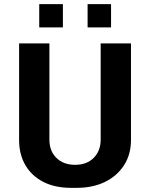

<svg xmlns="http://www.w3.org/2000/svg" viewBox="-20 -895 724 925"><path d="M322 10Q245 10 189 -18.5Q133 -47 102.5 -99Q72 -151 72 -220V-686H218V-222Q218 -168 251.5 -134.5Q285 -101 342 -101Q399 -101 432 -135Q465 -169 465 -222V-686H611V-220Q611 -151 577.5 -99Q544 -47 485.5 -18.5Q427 10 350 10ZM169 -763V-875H283V-763ZM402 -763V-875H515V-763Z"/></svg>

Font: Chivo SemiBold
Style: Regular
Weight: 600
Designer: Hector Gatti
Foundry: Omnibus-Type
Version: Version 2.002